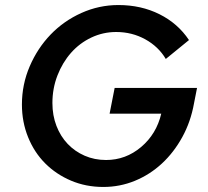

<svg xmlns="http://www.w3.org/2000/svg" viewBox="-20 -731 827 762"><path d="M750 -321Q737 -248 703.5 -187Q670 -126 622.5 -82Q575 -38 515.5 -13.5Q456 11 390 11Q321 11 262 -14Q203 -39 159.5 -82.5Q116 -126 91.5 -186.5Q67 -247 67 -316Q67 -396 98 -468Q129 -540 181 -594Q233 -648 303 -679.5Q373 -711 450 -711Q540 -711 613 -674.5Q686 -638 730 -572L638 -497Q609 -546 556.5 -575Q504 -604 441 -604Q389 -604 342.5 -582Q296 -560 262 -521.5Q228 -483 208 -431.5Q188 -380 188 -322Q188 -273 204 -231.5Q220 -190 248.5 -160Q277 -130 316 -113Q355 -96 401 -96Q479 -96 540 -147.5Q601 -199 620 -280H415L435 -382H762Z"/></svg>

Font: Red Hat Text Medium
Style: Italic
Weight: 500
Italic angle: -12°
Designer: Pentagram / MCKL
Foundry: Pentagram / MCKL
Version: Version 1.003; Red Hat Text Medium Italic